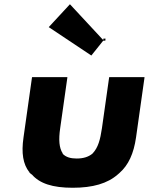

<svg xmlns="http://www.w3.org/2000/svg" viewBox="-20 -864 702 906"><path d="M467 -675 310 -844 210 -736 411 -602C431 -626 448 -649 467 -672H477L478 -682H468ZM91 -216C80 -141 89 -89 118 -52L119 -54L118 -51L121 -48L127 -42H128L130 -41C167 2 228 22 323 22C418 22 487 2 536 -41L544 -48C586 -85 611 -139 622 -216L662 -499L661 -500H496L495 -499L461 -259C453 -205 443 -167 417 -140L415 -138C396 -123 372 -116 342 -116C313 -116 292 -122 276 -138V-140C259 -166 256 -204 264 -259L298 -499L297 -500H132L131 -499ZM119 -49H118L119 -57V-56ZM122 -53H121Z"/></svg>

Font: Hussar Woodtype
Style: SeBdObl
Weight: 900
Foundry: Cannot Into Space Fonts
Version: Version 1.07